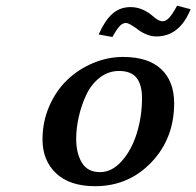

<svg xmlns="http://www.w3.org/2000/svg" viewBox="-20 -638 683 668"><path d="M408.2 -439.9Q495.6 -439.9 540.8 -397.5Q585.9 -355 585.9 -278.8Q585.9 -156.2 506.6 -73.2Q427.2 9.8 311 9.8Q222.7 9.8 175.3 -34.9Q127.9 -79.6 127.9 -152.8Q127.9 -214.8 151.6 -269Q175.3 -323.2 214.4 -360.4Q253.4 -397.5 304.2 -418.7Q355 -439.9 408.2 -439.9ZM394 -391.1Q356.9 -391.1 327.1 -367.9Q297.4 -344.7 280.3 -308.3Q263.2 -272 254.2 -232.2Q245.1 -192.4 245.1 -154.8Q245.1 -105 264.9 -72Q284.7 -39.1 328.1 -39.1Q368.7 -39.1 402.8 -76.7Q437 -114.3 455.6 -173.3Q474.1 -232.4 474.1 -296.9Q474.1 -342.8 455.3 -366.9Q436.5 -391.1 394 -391.1ZM545.4 -564Q556.6 -564 567.9 -575.4Q579.1 -586.9 596.2 -618.2L643.1 -606Q605 -511.2 523.9 -511.2Q491.7 -511.2 457 -537.1H458Q456.1 -538.6 449.2 -543Q442.4 -547.4 439.7 -549.1Q437 -550.8 432.1 -553.5Q427.2 -556.2 424.1 -557.1Q420.9 -558.1 418 -558.1Q406.2 -558.1 395.8 -546.6Q385.3 -535.2 371.1 -509.3L323.2 -518.1Q344.7 -566.4 370.8 -589.8Q397 -613.3 434.1 -613.3Q474.1 -613.3 509.3 -584Q531.2 -564 545.4 -564Z"/></svg>

Font: Linear Smooth
Style: Bold Italic
Weight: 700
Designer: Philipp H. Poll, Flanker
Foundry: Philipp H. Poll, reworked by Flanker
Version: Version 1.061 | FøM Fix